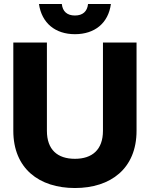

<svg xmlns="http://www.w3.org/2000/svg" viewBox="-20 -934 754 966"><path d="M357 12C537 12 667 -86 667 -276V-720H498V-276C498 -181 444 -135 357 -135C269 -135 216 -181 216 -276V-720H47V-276C47 -86 177 12 357 12ZM176 -914C190 -817 259 -762 357 -762C456 -762 525 -817 538 -914H423C419 -876 396 -856 357 -856C318 -856 295 -876 291 -914Z"/></svg>

Font: Aspekta 750
Style: Regular
Weight: 750
Designer: Ivo Dolenc
Version: Version 2.000